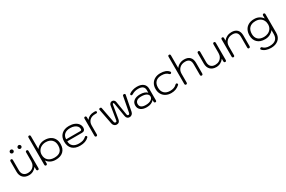

<svg xmlns="http://www.w3.org/2000/svg" viewBox="171 -2400 6385 4293"><g transform="rotate(-30 3363.5 -254.0)"><path d="M71 -200V-464Q71 -481 79.5 -490.5Q88 -500 103 -500Q133 -500 133 -464V-200Q133 -126 172 -86Q211 -46 282 -46Q338 -46 381.5 -70.5Q425 -95 449.5 -139Q474 -183 474 -239V-464Q474 -481 482 -490.5Q490 -500 505 -500Q536 -500 536 -464V-26Q536 10 505 10Q490 10 482 0.5Q474 -9 474 -26V-91Q437 -42 386.5 -16Q336 10 278 10Q181 10 126 -46Q71 -102 71 -200ZM158 -644Q158 -663 172 -677Q186 -691 205 -691Q224 -691 237.5 -677Q251 -663 251 -644Q251 -626 237.5 -612.5Q224 -599 205 -599Q186 -599 172 -612.5Q158 -626 158 -644ZM360 -644Q360 -663 374 -677Q388 -691 407 -691Q425 -691 439 -677Q453 -663 453 -644Q453 -626 439 -612.5Q425 -599 407 -599Q388 -599 374 -612.5Q360 -626 360 -644Z M686 -26V-723Q686 -759 717 -759Q748 -759 748 -723L749 -394Q834 -500 969 -500Q1050 -500 1110.5 -469Q1171 -438 1203.5 -380.5Q1236 -323 1236 -245Q1236 -123 1166 -56.5Q1096 10 969 10Q897 10 841 -17.5Q785 -45 748 -99V-26Q748 -9 740 0.5Q732 10 717 10Q702 10 694 0.5Q686 -9 686 -26ZM1173 -245Q1173 -339 1117.5 -392Q1062 -445 966 -445Q904 -445 854 -419Q804 -393 776 -347.5Q748 -302 748 -245Q748 -152 806.5 -99Q865 -46 966 -46Q1173 -46 1173 -245Z M1330 -249Q1330 -365 1401.5 -432.5Q1473 -500 1597 -500Q1674 -500 1733.5 -475.5Q1793 -451 1826 -407Q1859 -363 1859 -306Q1859 -266 1837 -243Q1815 -220 1776 -220H1395Q1395 -138 1448.5 -92Q1502 -46 1599 -46Q1659 -46 1701 -59.5Q1743 -73 1780 -104Q1795 -118 1807 -118Q1815 -118 1822 -112Q1834 -102 1834 -90Q1834 -80 1825 -71Q1746 10 1599 10Q1470 10 1400 -57.5Q1330 -125 1330 -249ZM1758 -272Q1778 -272 1787 -280.5Q1796 -289 1796 -309Q1796 -348 1770.5 -379Q1745 -410 1699.5 -427.5Q1654 -445 1597 -445Q1502 -445 1449 -399.5Q1396 -354 1396 -272Z M1982 -26V-464Q1982 -500 2013 -500Q2028 -500 2036 -490.5Q2044 -481 2044 -464V-399Q2079 -445 2126.5 -467.5Q2174 -490 2237 -490H2262Q2279 -490 2288.5 -482.5Q2298 -475 2298 -462Q2298 -435 2262 -435H2235Q2146 -435 2095 -385.5Q2044 -336 2044 -251V-26Q2044 -9 2036 0.5Q2028 10 2013 10Q1998 10 1990 0.5Q1982 -9 1982 -26Z M2448 -72 2371 -469Q2368 -482 2376.5 -491Q2385 -500 2399 -500Q2417 -500 2424 -495Q2431 -490 2434 -475L2509 -83Q2517 -46 2542 -46Q2559 -46 2566.5 -54Q2574 -62 2577 -83L2634 -432Q2639 -461 2660 -480.5Q2681 -500 2709 -500Q2737 -500 2758.5 -481Q2780 -462 2784 -432L2841 -83Q2844 -63 2852 -54.5Q2860 -46 2876 -46Q2902 -46 2909 -83L2983 -475Q2986 -490 2993.5 -495Q3001 -500 3019 -500Q3034 -500 3042 -490.5Q3050 -481 3047 -469L2969 -72Q2962 -35 2935.5 -12.5Q2909 10 2876 10Q2800 10 2786 -73L2729 -418Q2724 -445 2709 -445Q2694 -445 2689 -418L2632 -73Q2618 10 2542 10Q2508 10 2481.5 -13Q2455 -36 2448 -72Z M3110 -153Q3110 -229 3167.5 -273Q3225 -317 3326 -317Q3387 -317 3435 -300.5Q3483 -284 3507 -255V-324Q3507 -383 3468 -414Q3429 -445 3353 -445Q3259 -445 3188 -399Q3174 -391 3164 -391Q3156 -391 3147 -397Q3137 -405 3137 -418Q3137 -431 3147 -439Q3184 -467 3238.5 -483.5Q3293 -500 3351 -500Q3455 -500 3512 -453Q3569 -406 3569 -320V-26Q3569 10 3539 10Q3525 10 3516.5 0.5Q3508 -9 3508 -25V-66Q3477 -29 3429 -9.5Q3381 10 3319 10Q3221 10 3165.5 -33Q3110 -76 3110 -153ZM3508 -159Q3508 -208 3460 -235.5Q3412 -263 3326 -263Q3252 -263 3212.5 -234.5Q3173 -206 3173 -153Q3173 -100 3211.5 -72.5Q3250 -45 3324 -45Q3406 -45 3457 -76.5Q3508 -108 3508 -159Z M3688 -246Q3688 -322 3721 -379.5Q3754 -437 3814 -468.5Q3874 -500 3953 -500Q4102 -500 4168 -419Q4176 -409 4176 -400Q4176 -387 4163 -377Q4157 -371 4147 -371Q4140 -371 4132.5 -374.5Q4125 -378 4120 -384Q4092 -415 4051 -430Q4010 -445 3953 -445Q3856 -445 3803.5 -393.5Q3751 -342 3751 -246Q3751 -151 3804 -98.5Q3857 -46 3953 -46Q4007 -46 4050.5 -61.5Q4094 -77 4122 -107Q4136 -121 4150 -121Q4160 -121 4167 -114Q4178 -103 4178 -91Q4178 -81 4169 -72Q4122 -30 4069.5 -10Q4017 10 3953 10Q3874 10 3814 -22Q3754 -54 3721 -112Q3688 -170 3688 -246Z M4301 -26V-723Q4301 -759 4332 -759Q4363 -759 4363 -723V-399Q4400 -448 4453 -474Q4506 -500 4569 -500Q4665 -500 4715.5 -448.5Q4766 -397 4766 -299V-26Q4766 -9 4757.5 0.5Q4749 10 4734 10Q4704 10 4704 -26V-299Q4704 -373 4670 -409Q4636 -445 4565 -445Q4474 -445 4418.5 -391.5Q4363 -338 4363 -251V-26Q4363 -9 4355 0.5Q4347 10 4332 10Q4317 10 4309 0.5Q4301 -9 4301 -26Z M4907 -200V-464Q4907 -481 4915.5 -490.5Q4924 -500 4939 -500Q4969 -500 4969 -464V-200Q4969 -126 5008 -86Q5047 -46 5118 -46Q5174 -46 5217.5 -70.5Q5261 -95 5285.5 -139Q5310 -183 5310 -239V-464Q5310 -481 5318 -490.5Q5326 -500 5341 -500Q5372 -500 5372 -464V-26Q5372 10 5341 10Q5326 10 5318 0.5Q5310 -9 5310 -26V-91Q5273 -42 5222.5 -16Q5172 10 5114 10Q5017 10 4962 -46Q4907 -102 4907 -200Z M5523 -26V-464Q5523 -500 5554 -500Q5569 -500 5577 -490.5Q5585 -481 5585 -464V-399Q5622 -448 5675 -474Q5728 -500 5791 -500Q5887 -500 5937.5 -448.5Q5988 -397 5988 -299V-26Q5988 -9 5979.5 0.5Q5971 10 5956 10Q5926 10 5926 -26V-299Q5926 -373 5892 -409Q5858 -445 5787 -445Q5696 -445 5640.5 -391.5Q5585 -338 5585 -251V-26Q5585 -9 5577 0.5Q5569 10 5554 10Q5539 10 5531 0.5Q5523 -9 5523 -26Z M6170 170Q6163 163 6163 154Q6163 140 6177 131Q6184 125 6194 125Q6207 125 6219 138Q6242 165 6283.5 181.5Q6325 198 6383 198Q6485 198 6538.5 151Q6592 104 6592 14V-91Q6558 -45 6500.5 -14.5Q6443 16 6370 16Q6242 16 6173.5 -52Q6105 -120 6105 -233Q6105 -310 6135 -370Q6165 -430 6226.5 -465Q6288 -500 6377 -500Q6446 -500 6500.5 -472Q6555 -444 6592 -391V-467Q6592 -481 6601 -490.5Q6610 -500 6624 -500Q6637 -500 6645.5 -490.5Q6654 -481 6654 -467V14Q6654 126 6581.5 188.5Q6509 251 6390 251Q6320 251 6262.5 230.5Q6205 210 6170 170ZM6591 -242Q6591 -299 6566 -345.5Q6541 -392 6493.5 -418.5Q6446 -445 6380 -445Q6277 -445 6222.5 -390Q6168 -335 6168 -233Q6168 -145 6220.5 -93Q6273 -41 6374 -41Q6428 -41 6478 -63Q6528 -85 6559.5 -130Q6591 -175 6591 -242Z"/></g></svg>

Font: Kodchasan Light
Style: Regular
Weight: 300
Version: Version 1.000; ttfautohint (v1.6)